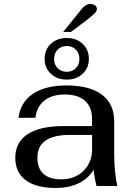

<svg xmlns="http://www.w3.org/2000/svg" viewBox="-20 -925 665 955"><path d="M56 -140Q56 -217 117.5 -257.5Q179 -298 297 -298H438V-333Q438 -392 403 -423.5Q368 -455 302 -455Q239 -455 201 -425Q163 -395 156 -339H72Q82 -417 144 -458.5Q206 -500 310 -500Q426 -500 487 -454Q548 -408 548 -322V-162Q548 -74 563 0H460Q449 -44 446 -80Q416 -34 368 -12Q320 10 260 10Q159 10 107.5 -29Q56 -68 56 -140ZM438 -180V-254H328Q166 -254 166 -141Q166 -87 196.5 -60Q227 -33 285 -33Q352 -33 395 -75Q438 -117 438 -180ZM387 -881Q406 -905 429 -905Q444 -905 453 -898Q462 -891 462 -880Q462 -870 450 -858Q438 -846 411 -825L333 -766H294ZM202 -632Q202 -678 233 -707Q264 -736 312 -736Q360 -736 391 -707Q422 -678 422 -632Q422 -587 391 -558Q360 -529 312 -529Q264 -529 233 -558Q202 -587 202 -632ZM375 -632Q375 -660 357.5 -678Q340 -696 312 -696Q284 -696 266.5 -678Q249 -660 249 -632Q249 -604 266.5 -586Q284 -568 312 -568Q340 -568 357.5 -586Q375 -604 375 -632Z"/></svg>

Font: Fahkwang Medium
Style: Regular
Weight: 500
Version: Version 1.000; ttfautohint (v1.6)